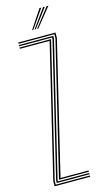

<svg xmlns="http://www.w3.org/2000/svg" viewBox="-143 -993 555 1036"><g transform="rotate(-15 134.5 -475.0)"><path d="M57 -28 236 -770.2V-793H36V-800H244V-769.5L67.5 -35H224V-28ZM25 0V-27.8L202 -765H36V-772H212L33 -28V-7H224V0ZM41 -14V-28L220 -772V-779H36V-786H228V-771L49 -28V-21H224V-14ZM125.5 -845 195 -950H205L132.5 -845ZM153.5 -845 235 -950H245L160.5 -845ZM139.5 -845 215 -950H225L146.5 -845Z"/></g></svg>

Font: Big Shoulders Inline Text Thin Thin
Style: Regular
Weight: 250
Version: Version 2.002